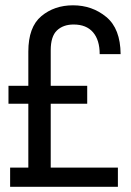

<svg xmlns="http://www.w3.org/2000/svg" viewBox="-20 -714 499 734"><path d="M173.9 -73.4V-317.4H313.4V-386H173.9V-521.9Q173.9 -574.9 197.7 -597.6Q221.6 -620.3 261.4 -620.3Q310.1 -620.3 335.6 -590.6Q361.1 -561 361.1 -507.1H441.1Q440.4 -604.4 386.4 -649.1Q332.4 -693.7 259.1 -693.7Q187.6 -693.7 137.9 -652.1Q88.3 -610.6 88.3 -516.6V-386H12.4V-317.4H88.3V-73.4H18.7V0H430.7V-73.4Z"/></svg>

Font: Secuela Black
Style: Regular
Weight: 900
Designer: Fernando Haro
Foundry: deFharo
Version: Version 1.704